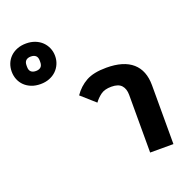

<svg xmlns="http://www.w3.org/2000/svg" viewBox="-453 -1006 1121 1147"><g transform="rotate(-20 107.5 -433.0)"><path d="M308 -367Q308 -405 288.5 -427Q269 -449 224 -449Q181 -449 156 -430.5Q131 -412 114 -388L26 -466Q58 -513 105.5 -539.5Q153 -566 235 -566Q344 -566 400 -517Q456 -468 456 -374V0H308ZM-166 -691Q-146 -691 -135 -701Q-124 -711 -124 -732V-742Q-124 -763 -135 -773Q-146 -783 -166 -783Q-186 -783 -197 -773Q-208 -763 -208 -742V-732Q-208 -711 -197 -701Q-186 -691 -166 -691ZM-166 -608Q-198 -608 -223.5 -618Q-249 -628 -267 -645.5Q-285 -663 -294.5 -686.5Q-304 -710 -304 -737Q-304 -764 -294.5 -787.5Q-285 -811 -267 -828.5Q-249 -846 -223.5 -856Q-198 -866 -166 -866Q-135 -866 -109.5 -856Q-84 -846 -66 -828.5Q-48 -811 -38 -787.5Q-28 -764 -28 -737Q-28 -710 -38 -686.5Q-48 -663 -66 -645.5Q-84 -628 -109.5 -618Q-135 -608 -166 -608Z"/></g></svg>

Font: IBM Plex Thai
Style: Bold
Weight: 700
Designer: Mike Abbink, Paul van der Laan, Pieter van Rosmalen, Ben Mitchell, Mark Frömberg
Foundry: Bold Monday
Version: Version 1.0